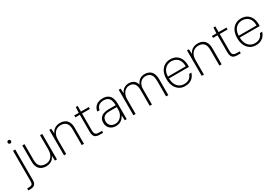

<svg xmlns="http://www.w3.org/2000/svg" viewBox="47 -1936 4862 3373"><g transform="rotate(-30 2478.0 -250.0)"><path d="M-26 220V180H11Q54 180 71.5 162.5Q89 145 89 103V-517H134V107Q134 144 122 169Q110 194 84.5 207Q59 220 19 220ZM112 -652Q98 -652 88 -662Q78 -672 78 -686Q78 -701 88 -710.5Q98 -720 112 -720Q126 -720 136 -710.5Q146 -701 146 -686Q146 -672 136.5 -662Q127 -652 112 -652Z M463 12Q408 12 366 -9Q324 -30 300.5 -75Q277 -120 277 -191V-517H322V-198Q322 -111 360 -70Q398 -29 471 -29Q519 -29 556.5 -51.5Q594 -74 615.5 -118Q637 -162 637 -226V-517H682V0H642L636 -99Q612 -43 566.5 -15.5Q521 12 463 12Z M825 0V-517H864L870 -418Q895 -474 940.5 -501.5Q986 -529 1044 -529Q1099 -529 1141 -508Q1183 -487 1206.5 -442Q1230 -397 1230 -326V0H1185V-319Q1185 -406 1147.5 -447.5Q1110 -489 1037 -489Q989 -489 951 -466Q913 -443 891.5 -399.5Q870 -356 870 -291V0Z M1546 0Q1506 0 1478.5 -12Q1451 -24 1436.5 -53.5Q1422 -83 1422 -133V-478H1331V-517H1422L1428 -632H1467V-517H1626V-478H1467V-134Q1467 -81 1487.5 -60Q1508 -39 1558 -39H1618V0Z M1878 12Q1823 12 1784.5 -10Q1746 -32 1726.5 -68Q1707 -104 1707 -146Q1707 -202 1731.5 -238Q1756 -274 1800.5 -291.5Q1845 -309 1904 -309H2052Q2052 -365 2038 -405.5Q2024 -446 1992.5 -467.5Q1961 -489 1908 -489Q1849 -489 1811 -460.5Q1773 -432 1763 -374H1716Q1724 -426 1751.5 -460.5Q1779 -495 1820 -512Q1861 -529 1908 -529Q1978 -529 2019.5 -501Q2061 -473 2079 -424.5Q2097 -376 2097 -315V0H2058L2053 -102Q2045 -86 2031 -66Q2017 -46 1996.5 -28.5Q1976 -11 1947 0.5Q1918 12 1878 12ZM1883 -28Q1925 -28 1956 -45Q1987 -62 2008.5 -89.5Q2030 -117 2041 -149Q2052 -181 2052 -213V-271H1908Q1851 -271 1817 -255Q1783 -239 1769 -211.5Q1755 -184 1755 -147Q1755 -114 1770 -87Q1785 -60 1814 -44Q1843 -28 1883 -28Z M2233 0V-517H2272L2278 -420Q2301 -474 2344 -501.5Q2387 -529 2442 -529Q2474 -529 2505 -518.5Q2536 -508 2560 -482.5Q2584 -457 2597 -412Q2615 -463 2657.5 -496Q2700 -529 2761 -529Q2817 -529 2857.5 -507Q2898 -485 2919.5 -438.5Q2941 -392 2941 -318V0H2896V-316Q2896 -405 2861 -447Q2826 -489 2757 -489Q2717 -489 2683 -468.5Q2649 -448 2629 -408Q2609 -368 2609 -308V0H2564V-319Q2564 -406 2530 -447.5Q2496 -489 2435 -489Q2389 -489 2353.5 -465Q2318 -441 2298 -396Q2278 -351 2278 -283V0Z M3279 12Q3210 12 3159 -22.5Q3108 -57 3080.5 -118Q3053 -179 3053 -260Q3053 -346 3082 -405.5Q3111 -465 3162.5 -497Q3214 -529 3280 -529Q3356 -529 3405 -496Q3454 -463 3478.5 -408Q3503 -353 3503 -284Q3503 -275 3503 -267Q3503 -259 3502 -248H3084V-285H3459Q3459 -390 3409 -439.5Q3359 -489 3279 -489Q3233 -489 3191.5 -466.5Q3150 -444 3124 -396.5Q3098 -349 3098 -273V-256Q3098 -179 3123 -128.5Q3148 -78 3189.5 -53Q3231 -28 3279 -28Q3346 -28 3385.5 -57Q3425 -86 3444 -140H3490Q3477 -96 3449.5 -61.5Q3422 -27 3380 -7.5Q3338 12 3279 12Z M3618 0V-517H3657L3663 -418Q3688 -474 3733.5 -501.5Q3779 -529 3837 -529Q3892 -529 3934 -508Q3976 -487 3999.5 -442Q4023 -397 4023 -326V0H3978V-319Q3978 -406 3940.5 -447.5Q3903 -489 3830 -489Q3782 -489 3744 -466Q3706 -443 3684.5 -399.5Q3663 -356 3663 -291V0Z M4339 0Q4299 0 4271.5 -12Q4244 -24 4229.5 -53.5Q4215 -83 4215 -133V-478H4124V-517H4215L4221 -632H4260V-517H4419V-478H4260V-134Q4260 -81 4280.5 -60Q4301 -39 4351 -39H4411V0Z M4715 12Q4646 12 4595 -22.5Q4544 -57 4516.5 -118Q4489 -179 4489 -260Q4489 -346 4518 -405.5Q4547 -465 4598.5 -497Q4650 -529 4716 -529Q4792 -529 4841 -496Q4890 -463 4914.5 -408Q4939 -353 4939 -284Q4939 -275 4939 -267Q4939 -259 4938 -248H4520V-285H4895Q4895 -390 4845 -439.5Q4795 -489 4715 -489Q4669 -489 4627.5 -466.5Q4586 -444 4560 -396.5Q4534 -349 4534 -273V-256Q4534 -179 4559 -128.5Q4584 -78 4625.5 -53Q4667 -28 4715 -28Q4782 -28 4821.5 -57Q4861 -86 4880 -140H4926Q4913 -96 4885.5 -61.5Q4858 -27 4816 -7.5Q4774 12 4715 12Z"/></g></svg>

Font: DM Sans 11pt ExtraLight
Style: Regular
Weight: 250
Version: Version 4.004;gftools[0.9.30]